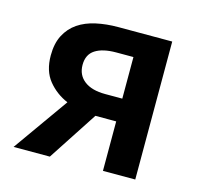

<svg xmlns="http://www.w3.org/2000/svg" viewBox="-79 -576 688 660"><g transform="rotate(15 265.0 -245.5)"><path d="M341 0V-176H269H267L152 0H23L162 -196Q120 -214 92.5 -248Q65 -282 65 -337Q65 -380 80.5 -409.5Q96 -439 122.5 -457Q149 -475 185.5 -483Q222 -491 264 -491H456V0ZM280 -257H341V-405H280Q232 -405 205.5 -388Q179 -371 179 -334Q179 -298 205.5 -277.5Q232 -257 280 -257Z"/></g></svg>

Font: Giro Sans Semibold
Style: Regular
Weight: 600
Designer: Paul D. Hunt
Foundry: Adobe Systems Incorporated
Version: Version 1.000;PS 1.0;hotconv 1.0.88;makeotf.lib2.5.647800